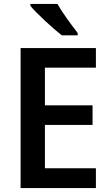

<svg xmlns="http://www.w3.org/2000/svg" viewBox="-20 -959 562 979"><path d="M469 0H85V-714H469V-614H209V-422H452V-322H209V-101H469ZM273 -939H135V-929Q158 -901 209 -853.5Q260 -806 295 -779H376V-791Q354 -819 323 -862Q292 -905 273 -939Z"/></svg>

Font: Noto Sans Display Medium
Style: Regular
Weight: 500
Designer: Monotype Design Team
Foundry: Monotype Imaging Inc.
Version: Version 1.900